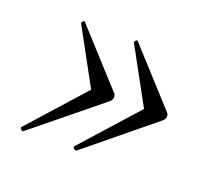

<svg xmlns="http://www.w3.org/2000/svg" viewBox="-69 -450 560 502"><g transform="rotate(20 211.5 -199.0)"><path d="M184.2 -37Q181.2 -36 177.2 -39.5Q173.2 -43 175.4 -46L313.4 -200L229.2 -354Q228.2 -357 232.2 -360.5Q236.2 -364 237.4 -361L373 -212Q377 -208 376.5 -201Q376 -194 369.8 -189ZM36.2 -37Q34.2 -36 30.2 -39.5Q26.2 -43 28.2 -46L166.2 -200L82.2 -354Q81.2 -357 85.2 -360.5Q89.2 -364 90.2 -361L226 -212Q229.8 -208 229.3 -201Q228.8 -194 222.8 -189Z"/></g></svg>

Font: Cormorant Infant Light
Style: Italic
Weight: 300
Italic angle: -10°
Designer: Christian Thalmann (Catharsis Fonts)
Foundry: Catharsis Fonts
Version: Version 4.001